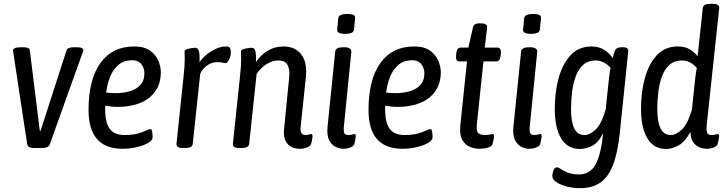

<svg xmlns="http://www.w3.org/2000/svg" viewBox="-20 -772 3803 1004"><path d="M158 2Q145 2 134.5 -2Q124 -6 122 -19L50 -494Q49 -498 48.5 -501.5Q48 -505 48 -508Q48 -525 91 -525H102Q116 -525 125.5 -521.5Q135 -518 136 -509L188 -88H192L328 -509Q331 -518 342 -521.5Q353 -525 367 -525H381Q416 -525 416 -510Q416 -507 414.5 -503Q413 -499 411 -494L241 -19Q237 -6 225 -2Q213 2 200 2Z M621 6Q443 6 443 -197Q443 -356 505 -442.5Q567 -529 681 -529Q735 -529 765.5 -506.5Q796 -484 808.5 -453Q821 -422 821 -396Q821 -335 791.5 -294Q762 -253 711.5 -233Q661 -213 597 -213Q576 -213 559.5 -215Q543 -217 530 -219Q530 -210 530 -200Q530 -130 554 -98Q578 -66 630 -66Q674 -66 701.5 -74Q729 -82 744.5 -89.5Q760 -97 767 -97Q774 -97 776 -81.5Q778 -66 778 -55Q778 -38 753.5 -24Q729 -10 692.5 -2Q656 6 621 6ZM588 -285Q622 -285 656 -294Q690 -303 712.5 -326Q735 -349 735 -389Q735 -417 718.5 -437Q702 -457 672 -457Q628 -457 600 -433.5Q572 -410 556.5 -372Q541 -334 535 -288Q549 -286 562 -285.5Q575 -285 588 -285Z M937 2Q900 2 903 -22L940 -373Q946 -427 946 -463Q946 -477 945.5 -486Q945 -495 945 -502Q945 -510 955.5 -514Q966 -518 979.5 -520Q993 -522 1002 -522Q1028 -522 1023 -447Q1049 -483 1088 -506Q1127 -529 1161 -529Q1176 -529 1181.5 -522.5Q1187 -516 1187 -498Q1187 -479 1178 -460.5Q1169 -442 1160 -442Q1153 -442 1143.5 -444.5Q1134 -447 1115 -447Q1087 -447 1062.5 -429.5Q1038 -412 1027 -386L988 -20Q986 2 948 2Z M1549 6Q1505 6 1483 -20.5Q1461 -47 1465 -93L1492 -365Q1493 -371 1493 -376.5Q1493 -382 1493 -387Q1493 -420 1480 -438Q1467 -456 1435 -456Q1405 -456 1374.5 -437Q1344 -418 1322 -386L1283 -20Q1281 2 1243 2H1232Q1195 2 1198 -22L1235 -373Q1241 -427 1241 -463Q1241 -477 1240.5 -486Q1240 -495 1240 -502Q1240 -510 1250.5 -514Q1261 -518 1274.5 -520Q1288 -522 1297 -522Q1311 -522 1315 -506Q1319 -490 1319 -470Q1319 -459 1318 -447Q1344 -485 1380.5 -507Q1417 -529 1462 -529Q1518 -529 1549.5 -494.5Q1581 -460 1581 -399Q1581 -393 1581 -386.5Q1581 -380 1580 -373L1552 -108Q1548 -66 1576 -66Q1587 -66 1595 -68.5Q1603 -71 1608 -71Q1616 -71 1614 -55Q1613 -46 1610.5 -34Q1608 -22 1606 -17Q1602 -7 1584.5 -0.5Q1567 6 1549 6Z M1775 6Q1758 6 1737 -3Q1716 -12 1702 -37.5Q1688 -63 1693 -112L1733 -503Q1736 -525 1775 -525H1779Q1820 -525 1817 -499L1778 -108Q1776 -86 1780.5 -76Q1785 -66 1800 -66Q1814 -66 1821.5 -68.5Q1829 -71 1834 -71Q1842 -71 1840 -55Q1839 -45 1836.5 -33.5Q1834 -22 1832 -17Q1828 -7 1811 -0.5Q1794 6 1775 6ZM1785 -595Q1761 -595 1751.5 -601Q1742 -607 1743 -617L1749 -677Q1751 -699 1796 -699Q1820 -699 1829 -693.5Q1838 -688 1837 -677L1831 -617Q1829 -595 1785 -595Z M2085 6Q1907 6 1907 -197Q1907 -356 1969 -442.5Q2031 -529 2145 -529Q2199 -529 2229.5 -506.5Q2260 -484 2272.5 -453Q2285 -422 2285 -396Q2285 -335 2255.5 -294Q2226 -253 2175.5 -233Q2125 -213 2061 -213Q2040 -213 2023.5 -215Q2007 -217 1994 -219Q1994 -210 1994 -200Q1994 -130 2018 -98Q2042 -66 2094 -66Q2138 -66 2165.5 -74Q2193 -82 2208.5 -89.5Q2224 -97 2231 -97Q2238 -97 2240 -81.5Q2242 -66 2242 -55Q2242 -38 2217.5 -24Q2193 -10 2156.5 -2Q2120 6 2085 6ZM2052 -285Q2086 -285 2120 -294Q2154 -303 2176.5 -326Q2199 -349 2199 -389Q2199 -417 2182.5 -437Q2166 -457 2136 -457Q2092 -457 2064 -433.5Q2036 -410 2020.5 -372Q2005 -334 1999 -288Q2013 -286 2026 -285.5Q2039 -285 2052 -285Z M2484 6Q2465 6 2440 -3Q2415 -12 2398.5 -38.5Q2382 -65 2387 -116L2422 -451H2382Q2362 -451 2365 -481L2366 -493Q2369 -523 2389 -523H2429L2453 -628Q2457 -650 2486 -650H2494Q2530 -650 2527 -628L2515 -523H2582Q2602 -523 2599 -493L2598 -481Q2595 -451 2575 -451H2508L2474 -126Q2470 -91 2478.5 -78.5Q2487 -66 2519 -66Q2530 -66 2541 -68.5Q2552 -71 2557 -71Q2565 -71 2563 -55Q2563 -51 2560 -36.5Q2557 -22 2555 -17Q2551 -7 2532 -0.5Q2513 6 2484 6Z M2747 6Q2730 6 2709 -3Q2688 -12 2674 -37.5Q2660 -63 2665 -112L2705 -503Q2708 -525 2747 -525H2751Q2792 -525 2789 -499L2750 -108Q2748 -86 2752.5 -76Q2757 -66 2772 -66Q2786 -66 2793.5 -68.5Q2801 -71 2806 -71Q2814 -71 2812 -55Q2811 -45 2808.5 -33.5Q2806 -22 2804 -17Q2800 -7 2783 -0.5Q2766 6 2747 6ZM2757 -595Q2733 -595 2723.5 -601Q2714 -607 2715 -617L2721 -677Q2723 -699 2768 -699Q2792 -699 2801 -693.5Q2810 -688 2809 -677L2803 -617Q2801 -595 2757 -595Z M3013 212Q2978 212 2944.5 203.5Q2911 195 2889.5 180.5Q2868 166 2868 148Q2868 137 2874 120Q2880 103 2892 103Q2900 103 2913 112Q2926 121 2949 130.5Q2972 140 3008 140Q3064 140 3093 90.5Q3122 41 3134 -76Q3110 -27 3077.5 -10Q3045 7 3012 7Q2948 7 2914.5 -48Q2881 -103 2881 -203Q2881 -291 2901.5 -365Q2922 -439 2964.5 -484Q3007 -529 3073 -529Q3111 -529 3138.5 -512Q3166 -495 3184 -468Q3186 -477 3188.5 -485.5Q3191 -494 3194 -503Q3199 -517 3209 -521Q3219 -525 3229 -525H3235Q3253 -525 3259.5 -519.5Q3266 -514 3265 -503L3221 -76Q3210 27 3185.5 90.5Q3161 154 3119 183Q3077 212 3013 212ZM3036 -66Q3065 -66 3095 -95Q3125 -124 3147 -198L3165 -367Q3167 -381 3168.5 -393Q3170 -405 3173 -416Q3157 -436 3136 -446Q3115 -456 3096 -456Q3057 -456 3032 -435Q3007 -414 2992.5 -377.5Q2978 -341 2972 -295.5Q2966 -250 2966 -202Q2966 -136 2982.5 -101Q2999 -66 3036 -66Z M3463 7Q3399 7 3365.5 -48Q3332 -103 3332 -203Q3332 -291 3352.5 -365Q3373 -439 3415.5 -484Q3458 -529 3524 -529Q3562 -529 3586 -514.5Q3610 -500 3628 -478L3655 -730Q3657 -752 3694 -752H3705Q3726 -752 3734 -746Q3742 -740 3741 -730L3676 -123Q3673 -95 3676.5 -80.5Q3680 -66 3700 -66Q3713 -66 3721 -68.5Q3729 -71 3734 -71Q3742 -71 3740 -55Q3739 -46 3736.5 -34Q3734 -22 3732 -17Q3728 -7 3711.5 -0.5Q3695 6 3675 6Q3658 6 3639 -1Q3620 -8 3606 -27Q3592 -46 3590 -83Q3563 -31 3529 -12Q3495 7 3463 7ZM3487 -66Q3516 -66 3546 -95Q3576 -124 3598 -198L3616 -367Q3618 -381 3619.5 -393Q3621 -405 3624 -416Q3608 -436 3587 -446Q3566 -456 3547 -456Q3508 -456 3483 -435Q3458 -414 3443.5 -377.5Q3429 -341 3423 -295.5Q3417 -250 3417 -202Q3417 -66 3487 -66Z"/></svg>

Font: Asap Condensed Condensed Regular
Style: Italic
Weight: 400
Width: 3
Italic angle: -6°
Designer: Pablo Cosgaya
Foundry: Omnibus-Type
Version: Version 3.001; ttfautohint (v1.8.4.7-5d5b)